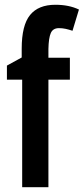

<svg xmlns="http://www.w3.org/2000/svg" viewBox="-20 -785 351 805"><path d="M273 -451H183V0H73V-451H9V-510L71 -544V-581Q71 -679 106 -722Q141 -765 212 -765Q241 -765 265.5 -760Q290 -755 311 -745L284 -656Q269 -661 255.5 -664Q242 -667 227 -667Q202 -667 193 -646.5Q184 -626 183 -580V-543H273Z"/></svg>

Font: Noto Sans Gurmukhi ExtraCondensed SemiBold
Style: Regular
Weight: 600
Width: 2
Designer: Jelle Bosma - Monotype Design Team
Foundry: Monotype Imaging Inc.
Version: Version 2.004; ttfautohint (v1.8.4.7-5d5b)